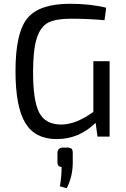

<svg xmlns="http://www.w3.org/2000/svg" viewBox="-20 -723 668 1016"><path d="M496 0 486 -73Q398 13 280 13Q165 13 113.5 -73Q62 -159 62 -347Q62 -550 125 -626.5Q188 -703 350 -703Q459 -703 542 -682L533 -616Q449 -624 355 -624Q276 -624 235.5 -603.5Q195 -583 175 -522Q155 -461 155 -341Q155 -188 188 -126Q221 -64 304 -64Q382 -64 474 -131V-399H560V0ZM314 58H337Q353 58 359 64.5Q365 71 365 86V141Q364 213 333 273L297 263Q306 211 306 160Q284 160 284 136V86Q285 58 314 58Z"/></svg>

Font: Exo 2.0
Style: Regular
Weight: 400
Designer: Natanael Gama
Version: Version 1.001;PS 001.001;hotconv 1.0.70;makeotf.lib2.5.58329